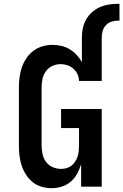

<svg xmlns="http://www.w3.org/2000/svg" viewBox="-20 -978 646 1006"><path d="M251 8Q224 8 198 0.5Q172 -7 151.5 -23.5Q131 -40 116.5 -62.5Q102 -85 93.5 -110.5Q85 -136 82 -162.5Q79 -189 79 -215V-520Q79 -546 82.5 -573Q86 -600 94.5 -625Q103 -650 118.5 -673Q134 -696 155.5 -712Q177 -728 203 -735.5Q229 -743 256 -743Q279 -743 302 -737.5Q325 -732 345 -720Q365 -708 381 -691Q397 -674 409 -653V-781Q409 -806 414 -830Q419 -854 431 -875.5Q443 -897 461.5 -913.5Q480 -930 502.5 -940Q525 -950 549.5 -954Q574 -958 598 -958H606V-870H598Q581 -870 564 -864.5Q547 -859 535 -846Q523 -833 518 -816Q513 -799 513 -781V-554H394Q394 -572 386 -589Q378 -606 364.5 -618Q351 -630 333.5 -636Q316 -642 298 -642Q275 -642 254.5 -632.5Q234 -623 220.5 -604.5Q207 -586 202.5 -564Q198 -542 198 -520V-215Q198 -193 203 -170.5Q208 -148 221 -130Q234 -112 255.5 -102.5Q277 -93 299 -93Q314 -93 328.5 -97Q343 -101 354.5 -110Q366 -119 374 -131.5Q382 -144 386.5 -157.5Q391 -171 392.5 -186Q394 -201 394 -215V-307H300V-407H513V0H405V-119Q398 -93 385 -69Q372 -45 351.5 -27Q331 -9 304.5 -0.5Q278 8 251 8Z"/></svg>

Font: Iosevka Etoile
Style: Bold
Weight: 700
Designer: Belleve Invis
Foundry: Belleve Invis
Version: Version 28.1.0; ttfautohint (v1.8.4)